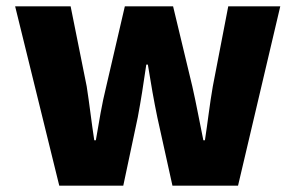

<svg xmlns="http://www.w3.org/2000/svg" viewBox="-20 -589 937 609"><path d="M168 0H371L417 -217C427 -270 435 -322 444 -384H449C459 -322 468 -270 479 -217L527 0H735L869 -569H704L655 -315C645 -258 639 -202 630 -144H625C613 -202 603 -258 590 -315L529 -569H376L317 -315C303 -259 294 -202 284 -144H279C270 -202 264 -258 255 -315L204 -569H28Z"/></svg>

Font: Noto Sans CJK TC Black
Style: Regular
Weight: 900
Designer: Ryoko NISHIZUKA 西塚涼子 (kana, bopomofo & ideographs); Paul D. Hunt (Latin, Greek & Cyrillic); Sandoll Communications 산돌커뮤니
Foundry: Adobe
Version: Version 2.004;hotconv 1.0.118;makeotfexe 2.5.65603